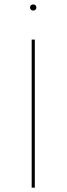

<svg xmlns="http://www.w3.org/2000/svg" viewBox="-20 -863 306 883"><path d="M132.7 -842.7C123.6 -842.7 118.1 -835.9 118.1 -828.6C118.1 -821.3 123.6 -814.4 132.7 -814.4C142.3 -814.4 147.3 -821.3 147.3 -828.6C147.3 -835.8 142.3 -842.7 132.7 -842.7ZM140.1 -680.9H125.7V0H140.1Z"/></svg>

Font: Fira Sans Hair
Style: Regular
Weight: 100
Designer: bBox Type GmbH & Carrois Corporate GbR & Edenspiekermann AG
Foundry: bBox Type GmbH & Carrois Corporate GbR & Edenspiekermann AG
Version: Version 4.300;PS 004.300;hotconv 1.0.88;makeotf.lib2.5.64775